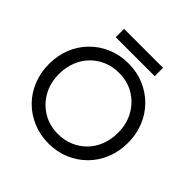

<svg xmlns="http://www.w3.org/2000/svg" viewBox="-215 -1027 1220 1220"><g transform="rotate(45 395.0 -417.5)"><path d="M130 -350Q130 -409 149.5 -459.5Q169 -510 205 -547Q241 -584 289.5 -604.5Q338 -625 395 -625Q472 -625 531.5 -589Q591 -553 625.5 -491Q660 -429 660 -350Q660 -291 640.5 -240.5Q621 -190 585 -153Q549 -116 500.5 -95.5Q452 -75 395 -75Q319 -75 259 -111Q199 -147 164.5 -209Q130 -271 130 -350ZM40 -350Q40 -274 66.5 -208Q93 -142 141 -93.5Q189 -45 254 -17.5Q319 10 395 10Q472 10 536.5 -17.5Q601 -45 649 -93.5Q697 -142 723.5 -208Q750 -274 750 -350Q750 -427 723.5 -492.5Q697 -558 649 -606.5Q601 -655 536.5 -682.5Q472 -710 395 -710Q319 -710 254 -682.5Q189 -655 141 -606.5Q93 -558 66.5 -492.5Q40 -427 40 -350ZM220 -770H570V-845H220Z"/></g></svg>

Font: Jost* Book
Style: Regular
Weight: 400
Version: Version 3.000